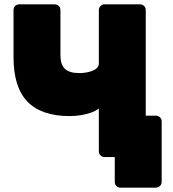

<svg xmlns="http://www.w3.org/2000/svg" viewBox="-20 -720 792 880"><path d="M532 140Q521 140 513.5 132.5Q506 125 506 114V0H480L434 -190H694Q705 -190 713 -182.5Q721 -175 721 -164V114Q721 125 713 132.5Q705 140 694 140ZM459 0Q449 0 441 -7.5Q433 -15 433 -26V-223Q418 -211 396.5 -203.5Q375 -196 350 -192Q325 -188 299 -188Q170 -188 106 -254Q42 -320 42 -458V-674Q42 -685 49.5 -692.5Q57 -700 68 -700H231Q242 -700 249.5 -692.5Q257 -685 257 -674V-467Q257 -424 277.5 -404.5Q298 -385 344 -385Q358 -385 373.5 -387.5Q389 -390 402.5 -395Q416 -400 424.5 -408.5Q433 -417 433 -429V-674Q433 -685 441 -692.5Q449 -700 459 -700H622Q633 -700 640.5 -692.5Q648 -685 648 -674V-26Q648 -15 640.5 -7.5Q633 0 622 0Z"/></svg>

Font: Rubik ExtraBold
Style: Regular
Weight: 800
Designer: Hubert and Fischer
Foundry: Hubert and Fischer
Version: Version 2.300;gftools[0.9.30]